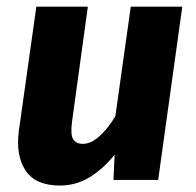

<svg xmlns="http://www.w3.org/2000/svg" viewBox="-20 -552 602 589"><path d="M163.6 17.2Q89 17.2 58.4 -28.9Q27.9 -75 37.9 -151.3L91.5 -531.6H249.5L200.8 -177.5Q195.7 -138.4 204.7 -124.6Q213.6 -110.7 234.3 -110.7Q252.3 -110.7 269.8 -122.4Q287.2 -134.1 303.5 -153.1Q319.7 -172.2 333.8 -195.1L381.2 -531.6H539.2L465.2 0H328L331.7 -77.5Q297.3 -34.6 255.7 -8.7Q214 17.2 163.6 17.2Z"/></svg>

Font: Fira Sans Variable
Style: Italic
Weight: 397
Italic angle: -8°
Designer: Carrois Corporate & Edenspiekermann AG
Foundry: Carrois Corporate GbR & Edenspiekermann AG
Version: Version 4.202